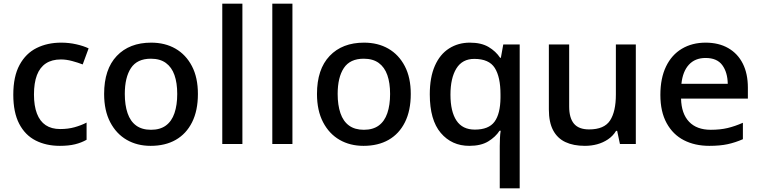

<svg xmlns="http://www.w3.org/2000/svg" viewBox="-20 -780 4120 1040"><path d="M304 10Q230 10 173 -19Q116 -48 84 -109.5Q52 -171 52 -267Q52 -366 86 -428.5Q120 -491 178.5 -520Q237 -549 311 -549Q354 -549 393.5 -540Q433 -531 460 -518L428 -431Q402 -441 370.5 -449.5Q339 -458 310 -458Q261 -458 228.5 -436.5Q196 -415 180 -373Q164 -331 164 -268Q164 -207 180 -165Q196 -123 227.5 -102Q259 -81 306 -81Q349 -81 384.5 -91Q420 -101 449 -116V-23Q421 -7 386.5 1.5Q352 10 304 10Z M1052 -271Q1052 -181 1020.5 -118Q989 -55 932 -22.5Q875 10 796 10Q723 10 666.5 -22.5Q610 -55 577 -118Q544 -181 544 -271Q544 -405 612.5 -477Q681 -549 799 -549Q874 -549 930.5 -516.5Q987 -484 1019.5 -422Q1052 -360 1052 -271ZM656 -271Q656 -211 671 -167Q686 -123 717.5 -100Q749 -77 798 -77Q847 -77 878.5 -100Q910 -123 925 -167Q940 -211 940 -271Q940 -331 925 -373.5Q910 -416 878.5 -439Q847 -462 797 -462Q723 -462 689.5 -411.5Q656 -361 656 -271Z M1293 0H1184V-760H1293Z M1564 0H1455V-760H1564Z M2205 -271Q2205 -181 2173.5 -118Q2142 -55 2085 -22.5Q2028 10 1949 10Q1876 10 1819.5 -22.5Q1763 -55 1730 -118Q1697 -181 1697 -271Q1697 -405 1765.5 -477Q1834 -549 1952 -549Q2027 -549 2083.5 -516.5Q2140 -484 2172.5 -422Q2205 -360 2205 -271ZM1809 -271Q1809 -211 1824 -167Q1839 -123 1870.5 -100Q1902 -77 1951 -77Q2000 -77 2031.5 -100Q2063 -123 2078 -167Q2093 -211 2093 -271Q2093 -331 2078 -373.5Q2063 -416 2031.5 -439Q2000 -462 1950 -462Q1876 -462 1842.5 -411.5Q1809 -361 1809 -271Z M2687 11Q2687 -7 2688 -30.5Q2689 -54 2692 -72H2686Q2664 -38 2624.5 -14Q2585 10 2522 10Q2427 10 2367.5 -60Q2308 -130 2308 -269Q2308 -361 2335.5 -423.5Q2363 -486 2412.5 -517.5Q2462 -549 2525 -549Q2587 -549 2626.5 -525.5Q2666 -502 2689 -467H2693L2706 -539H2795V240H2687ZM2552 -78Q2627 -78 2658.5 -120.5Q2690 -163 2691 -250V-269Q2691 -363 2660 -412Q2629 -461 2549 -461Q2484 -461 2452 -409Q2420 -357 2420 -267Q2420 -176 2452.5 -127Q2485 -78 2552 -78Z M3424 -539V0H3338L3323 -71H3317Q3300 -43 3273 -25Q3246 -7 3214.5 1.5Q3183 10 3148 10Q3086 10 3042.5 -10.5Q2999 -31 2976 -74.5Q2953 -118 2953 -187V-539H3063V-203Q3063 -141 3089 -110Q3115 -79 3171 -79Q3253 -79 3284.5 -127.5Q3316 -176 3316 -268V-539Z M3802 -549Q3873 -549 3924.5 -519.5Q3976 -490 4003.5 -435.5Q4031 -381 4031 -305V-246H3669Q3671 -164 3712.5 -120.5Q3754 -77 3830 -77Q3881 -77 3921 -86.5Q3961 -96 4004 -115V-26Q3963 -8 3921.5 1Q3880 10 3822 10Q3744 10 3684.5 -20.5Q3625 -51 3591 -113Q3557 -175 3557 -266Q3557 -356 3587.5 -419.5Q3618 -483 3673.5 -516Q3729 -549 3802 -549ZM3802 -466Q3745 -466 3711.5 -429.5Q3678 -393 3671 -326H3922Q3921 -388 3892.5 -427Q3864 -466 3802 -466Z"/></svg>

Font: Noto Sans Syriac Eastern Medium
Style: Regular
Weight: 500
Designer: Patrick Giasson and the Monotype Design Team
Foundry: Monotype Imaging Inc.
Version: Version 3.001